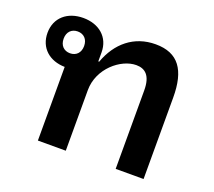

<svg xmlns="http://www.w3.org/2000/svg" viewBox="-100 -696 921 828"><g transform="rotate(20 360.0 -282.0)"><path d="M147 0H275V-278C275 -378 365 -451 435 -451C475 -451 504 -429 504 -360V0H632V-374C632 -499 588 -564 483 -564C384 -564 313 -504 279 -410H275V-451C275 -521 223 -564 151 -564C79 -564 27 -521 27 -451C27 -382 77 -339 147 -338ZM148 -401C120 -401 101 -420 101 -451C101 -482 120 -501 148 -501C176 -501 195 -482 195 -451C195 -420 176 -401 148 -401Z"/></g></svg>

Font: IBM Plex Thai Looped SemiBold
Style: Regular
Weight: 600
Designer: Mike Abbink, Paul van der Laan, Pieter van Rosmalen, Ben Mitchell, Mark Frömberg
Foundry: Bold Monday
Version: Version 1.0